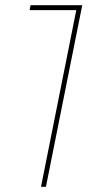

<svg xmlns="http://www.w3.org/2000/svg" viewBox="-20 -720 382 740"><path d="M297 -700 157 0H138L274 -681H94L98 -700Z"/></svg>

Font: Montserrat Alternates Thin
Style: Italic
Weight: 250
Italic angle: -11.3°
Designer: Julieta Ulanovsky
Foundry: Julieta Ulanovsky
Version: Version 7.200